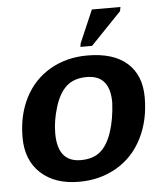

<svg xmlns="http://www.w3.org/2000/svg" viewBox="-53 -783 717 840"><g transform="rotate(-5 305.5 -363.0)"><path d="M578.6 -333.5Q578.6 -232.4 538.8 -153.8Q499 -75.2 426 -32.7Q353 9.8 261.2 9.8Q154.8 9.8 92.8 -47.6Q30.8 -105 30.8 -204.6Q30.8 -302.7 69.6 -378.4Q108.4 -454.1 180.2 -495.8Q252 -537.6 343.8 -537.6Q458.5 -537.6 518.6 -484.1Q578.6 -430.7 578.6 -333.5ZM435.1 -323.2Q435.1 -443.8 333.5 -443.8Q277.8 -443.8 244.9 -414.6Q211.9 -385.3 193.4 -325.4Q174.8 -265.6 174.8 -210.4Q174.8 -84 276.4 -84Q331.1 -84 363 -111.6Q395 -139.2 413.3 -195.3Q431.6 -251.5 435.1 -323.2ZM317.4 -577.6 320.3 -593.8 381.8 -736.3H507.3L503.9 -718.3L368.7 -577.6Z"/></g></svg>

Font: Liberation Sans
Style: Bold Italic
Weight: 700
Italic angle: -12°
Designer: Steve Matteson
Foundry: Ascender Corporation
Version: Version 2.1.5